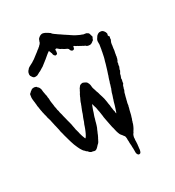

<svg xmlns="http://www.w3.org/2000/svg" viewBox="-285 -1212 1444 1588"><g transform="rotate(-30 436.5 -418.0)"><path d="M558 210Q557 208 556 207Q555 206 554 204Q551 197 550 195Q549 193 549 186V146Q548 141 548 135.5Q548 130 548 126Q548 121 548 117.5Q548 114 547 110V106Q546 101 546 96.5Q546 92 546 88Q545 87 545.5 86Q546 85 546 84Q546 79 546 75Q546 71 545 67V56Q545 54 545.5 52Q546 50 545 48Q545 46 544.5 44.5Q544 43 544 41Q544 28 534 19L528 10Q524 6 522 3Q520 1 518 -2Q516 -5 514 -7L511 -12Q504 -27 499 -45Q497 -53 495 -62Q493 -71 491 -80L487 -93Q485 -103 483 -113Q481 -123 479 -133Q477 -142 475.5 -151Q474 -160 472 -169L469 -185Q469 -190 467 -196Q466 -199 466 -202Q466 -205 466 -208Q465 -211 465 -214.5Q465 -218 464 -221L461 -242Q460 -250 458.5 -258Q457 -266 455 -273Q454 -280 453 -287Q452 -294 450 -301Q448 -309 446 -312Q446 -314 445.5 -315Q445 -316 445 -317L439 -337Q439 -338 438.5 -338Q438 -338 438 -338Q436 -340 436 -337Q435 -334 434 -331.5Q433 -329 432 -326Q429 -319 427 -313Q423 -303 419.5 -292.5Q416 -282 413 -271L407 -255Q407 -253 406 -252Q404 -248 403 -243Q402 -238 400 -233Q399 -228 398 -224Q397 -220 395 -215L390 -198Q390 -197 389.5 -196Q389 -195 389 -193Q386 -183 383 -172Q380 -161 376 -151Q374 -147 372 -142.5Q370 -138 368 -134L362 -119Q361 -118 361 -116.5Q361 -115 359 -113Q358 -110 356.5 -107Q355 -104 354 -101Q353 -98 352 -95Q351 -92 349 -89Q348 -89 348 -87Q346 -82 343 -76.5Q340 -71 337 -66Q336 -64 335 -61Q334 -58 332 -56Q331 -53 329 -50Q327 -47 326 -44L322 -38Q319 -35 316.5 -31.5Q314 -28 310 -26L307 -23Q303 -18 299 -14Q295 -10 290 -5Q289 -3 285 -1L279 3Q273 8 260 6Q258 6 257 5Q253 3 248 2Q243 1 238 1Q231 -1 224.5 -5.5Q218 -10 213 -17L211 -19Q210 -22 207 -23Q205 -23 204 -24Q202 -25 201 -26.5Q200 -28 198 -29L196 -32Q195 -34 194 -35Q193 -36 191 -37Q187 -40 184 -43.5Q181 -47 178 -51Q171 -60 166 -70Q161 -80 156 -90L141 -125Q138 -133 135.5 -141.5Q133 -150 130 -158L121 -189Q119 -197 117 -204Q115 -211 113 -218Q111 -226 108.5 -234Q106 -242 105 -250Q105 -252 104 -253L98 -275Q98 -277 97.5 -278.5Q97 -280 97 -281Q96 -286 95.5 -291.5Q95 -297 93 -302Q93 -305 91 -311Q91 -314 89 -320Q87 -330 85 -337Q84 -339 84 -340.5Q84 -342 83 -343Q82 -348 81.5 -353Q81 -358 79 -363Q78 -368 77 -372.5Q76 -377 75 -381Q74 -386 73 -392Q72 -398 70 -403Q68 -409 66.5 -414.5Q65 -420 63 -426Q62 -429 61.5 -431.5Q61 -434 61 -437L57 -453Q56 -457 54.5 -461Q53 -465 53 -469L50 -482Q48 -486 48 -489Q48 -497 45 -506Q44 -513 43 -519Q42 -525 41 -532Q41 -534 40.5 -536.5Q40 -539 40 -541Q37 -550 37 -559Q37 -562 37 -565Q37 -568 36 -571Q35 -576 35 -581.5Q35 -587 34 -592Q33 -594 33 -597Q33 -599 32.5 -601.5Q32 -604 32 -606Q31 -613 30.5 -619Q30 -625 30 -631Q30 -634 30 -637.5Q30 -641 31 -644Q32 -647 32 -650.5Q32 -654 33 -657V-662Q36 -671 41 -674Q44 -676 47 -678.5Q50 -681 52 -684Q52 -684 55 -687Q57 -688 59 -689Q61 -690 63 -690Q65 -691 65 -692.5Q65 -694 66 -695Q69 -698 73 -698H75Q78 -697 81.5 -698.5Q85 -700 90 -700Q92 -700 98 -698Q104 -696 105 -696Q112 -695 115 -688Q116 -686 118 -684Q121 -683 123.5 -680Q126 -677 128 -674Q130 -670 131.5 -666.5Q133 -663 134 -661Q135 -659 135 -657.5Q135 -656 136 -654Q137 -642 138.5 -630Q140 -618 143 -606L144 -599Q146 -594 147 -588.5Q148 -583 148 -578Q147 -571 150 -563Q150 -561 150.5 -558Q151 -555 151 -552V-540Q151 -534 152 -531V-528Q153 -520 154.5 -511.5Q156 -503 157 -495Q157 -493 157.5 -490.5Q158 -488 158 -486Q158 -482 158.5 -479Q159 -476 160 -472L163 -459Q164 -456 164 -451Q164 -448 164.5 -445.5Q165 -443 166 -440Q171 -428 171 -418Q172 -414 173 -409Q174 -404 176 -399Q178 -394 179 -388Q180 -382 181 -377Q181 -374 182 -373Q184 -366 185.5 -359.5Q187 -353 189 -346L195 -321Q197 -313 199 -307Q201 -300 202.5 -293Q204 -286 206 -279Q206 -278 206.5 -276.5Q207 -275 207 -273Q208 -267 209 -261.5Q210 -256 211 -251Q212 -248 212.5 -245.5Q213 -243 213 -240Q214 -237 214.5 -234Q215 -231 215 -228Q217 -222 218.5 -216Q220 -210 222 -203Q224 -199 224.5 -194.5Q225 -190 226 -185Q227 -181 228.5 -176.5Q230 -172 231 -167Q232 -163 233.5 -159Q235 -155 236 -151Q238 -144 241 -138Q244 -132 246 -125Q246 -125 248 -123H250Q251 -123 251 -123.5Q251 -124 251 -124Q257 -132 261 -138Q266 -146 270 -155Q274 -164 278 -173Q282 -182 285.5 -191Q289 -200 292 -209Q297 -227 304 -241Q306 -243 306.5 -246Q307 -249 308 -251L311 -260Q313 -264 313 -266Q316 -274 319 -282.5Q322 -291 326 -299Q328 -304 330 -309Q332 -314 333 -319Q334 -320 334 -322Q335 -326 336.5 -329Q338 -332 339 -336L348 -358Q348 -359 348.5 -360Q349 -361 349 -362Q351 -364 351 -365Q352 -369 353.5 -372Q355 -375 356 -379Q358 -381 358 -384L361 -391Q363 -397 363 -399Q365 -404 367 -409Q369 -414 371 -418Q374 -423 376 -428Q378 -432 379.5 -435Q381 -438 382 -442V-444Q385 -446 386 -449.5Q387 -453 388 -456L390 -459Q392 -462 394 -466Q396 -470 399 -474Q401 -480 404.5 -485.5Q408 -491 411 -497L414 -504Q415 -506 416.5 -507.5Q418 -509 419 -510L422 -514Q429 -527 444 -530Q445 -531 448 -531Q456 -534 466 -529Q471 -527 476.5 -524Q482 -521 487 -518Q492 -515 495 -509Q498 -503 501 -497.5Q504 -492 505 -485Q507 -477 507 -471V-465Q509 -459 509 -454Q510 -452 510 -450.5Q510 -449 511 -447Q512 -443 514 -438.5Q516 -434 517 -429L523 -409Q525 -405 527 -400Q529 -395 530 -390L533 -378Q537 -365 541 -353Q545 -341 548 -328L554 -295Q555 -287 556 -278.5Q557 -270 559 -262Q559 -261 559.5 -260Q560 -259 560 -257Q560 -253 560.5 -247.5Q561 -242 562 -237V-233Q565 -224 565 -213Q566 -211 566 -208.5Q566 -206 567 -204Q568 -201 568.5 -198.5Q569 -196 570 -194Q571 -191 570 -188.5Q569 -186 570 -184Q571 -182 571 -179.5Q571 -177 572 -175Q572 -175 572 -174.5Q572 -174 573 -175H574Q575 -178 576 -180.5Q577 -183 578 -185Q580 -191 582 -197Q584 -203 586 -209Q591 -223 595 -237.5Q599 -252 603 -267L606 -276Q608 -281 609.5 -285.5Q611 -290 612 -295L617 -309Q619 -315 621 -321Q623 -327 624 -332Q625 -336 626 -339Q627 -342 628 -346Q630 -352 632 -354Q632 -356 632.5 -357Q633 -358 633 -359Q637 -365 639 -371.5Q641 -378 642 -384Q644 -388 645 -392Q646 -396 647 -399L650 -408Q650 -414 653 -420Q655 -424 656.5 -429Q658 -434 659 -438Q659 -441 660 -442Q663 -451 666 -460.5Q669 -470 673 -479Q673 -481 673.5 -482Q674 -483 674 -484Q678 -494 681 -505L684 -514Q686 -521 688 -527Q690 -533 692 -540Q693 -542 693 -544Q693 -546 694 -547Q698 -558 701 -570Q704 -582 707 -593Q710 -603 713 -612.5Q716 -622 718 -632Q718 -634 718.5 -636.5Q719 -639 720 -642Q721 -647 722 -652Q723 -657 724 -662Q726 -667 726 -671Q726 -675 727 -679Q728 -681 727.5 -682Q727 -683 728 -684Q730 -689 730.5 -694.5Q731 -700 732 -705Q733 -713 734.5 -720.5Q736 -728 737 -735V-764Q737 -778 746 -790Q748 -793 751 -797Q754 -801 756 -805Q757 -807 761 -811Q764 -814 770 -818Q777 -823 787 -825Q792 -826 801.5 -824.5Q811 -823 816 -819Q819 -817 824 -812Q835 -799 838 -784Q838 -779 837 -776L834 -769Q834 -766 835 -765Q837 -761 837 -760Q837 -757 840 -757Q843 -754 843 -750Q843 -749 842.5 -748Q842 -747 842 -745Q841 -744 841 -743Q841 -742 840 -741Q839 -738 839 -732Q841 -729 839 -726Q837 -720 835 -716L832 -710Q830 -705 828 -699Q827 -695 827 -692Q827 -689 826 -686Q825 -685 825 -682Q827 -677 824 -673Q824 -668 823 -663Q822 -658 821 -653Q821 -646 820 -639.5Q819 -633 818 -626Q818 -625 817.5 -624.5Q817 -624 817 -623Q815 -616 814 -609Q813 -602 812 -595Q812 -593 811 -592Q810 -589 810 -586Q810 -583 810 -580Q810 -578 809 -576Q808 -573 807 -570Q806 -567 806 -563Q806 -561 805 -560Q804 -558 803 -555.5Q802 -553 802 -551Q802 -550 800 -546Q796 -545 796 -540Q795 -537 793.5 -533.5Q792 -530 793 -526Q793 -522 792 -521Q788 -514 788 -505Q788 -502 787.5 -499.5Q787 -497 787 -495Q786 -494 786 -492.5Q786 -491 784 -489Q782 -486 781 -482Q780 -478 778 -474Q777 -473 777 -471Q779 -464 774 -459L771 -453Q768 -450 766 -445Q763 -441 763 -436Q763 -434 762 -433Q762 -426 758 -421Q756 -419 758 -416Q758 -416 758 -414Q754 -412 754 -410Q753 -407 752.5 -404.5Q752 -402 752 -399V-396Q754 -393 752 -389Q751 -388 751 -386Q751 -383 749 -379Q748 -378 748 -374Q747 -371 747 -368Q747 -365 747 -362Q745 -356 743 -354Q739 -352 739 -349Q737 -347 737 -345Q734 -341 734 -335Q734 -331 732 -329Q731 -326 729.5 -323Q728 -320 728 -317Q727 -314 727 -310Q725 -304 723 -300Q718 -293 716 -283Q715 -279 714 -274Q713 -269 711 -264Q710 -260 708.5 -255Q707 -250 706 -245Q705 -241 704.5 -237.5Q704 -234 702 -230Q702 -229 701.5 -228.5Q701 -228 701 -226Q701 -222 699.5 -218Q698 -214 697 -210Q696 -205 694.5 -199Q693 -193 693 -188Q693 -185 692.5 -182.5Q692 -180 691 -177Q688 -171 688 -165L686 -157Q685 -154 684 -150.5Q683 -147 682 -144Q680 -134 678 -127Q677 -123 676 -119Q675 -115 674 -110Q673 -104 671 -98Q669 -92 667 -86Q666 -85 666 -83Q666 -81 665 -79L662 -68Q657 -60 656 -52Q654 -48 654 -45Q653 -44 653 -43Q653 -42 652 -41Q650 -30 646 -21Q643 -14 640 -7Q637 0 633 7Q631 11 630 12Q625 19 620 28L617 35Q615 36 613 40Q608 46 605.5 53Q603 60 601 68Q601 70 600.5 71.5Q600 73 600 75Q600 79 600 82.5Q600 86 599 90Q599 91 598.5 93.5Q598 96 598 98Q598 105 598 111.5Q598 118 597 125V128Q597 132 596.5 136.5Q596 141 595 146Q595 149 594.5 152Q594 155 594 158Q593 161 593 164Q593 167 592 170V174Q592 186 587 199L584 206Q581 213 572 214.5Q563 216 558 210ZM653 -774Q647 -776 646 -776Q639 -777 634 -784Q630 -788 627 -788L620 -791Q618 -793 615 -794Q612 -795 610 -797Q607 -799 601 -801Q597 -803 593 -806Q589 -809 585 -810Q584 -810 583.5 -810.5Q583 -811 582 -811Q577 -816 571.5 -818Q566 -820 561 -823Q557 -825 554 -828Q552 -830 550 -831Q548 -832 546 -832Q542 -834 542 -830Q541 -828 541 -826Q541 -824 540 -822Q539 -820 539 -817Q538 -810 530 -805Q520 -802 513 -807Q503 -814 502 -822L499 -830Q495 -836 486 -840Q483 -842 480 -843Q477 -844 475 -845Q468 -849 461.5 -852.5Q455 -856 450 -860Q449 -861 447 -862Q445 -863 443 -863Q436 -866 425 -876Q422 -878 416 -884Q413 -887 409 -886H406Q401 -886 400 -882Q400 -881 399.5 -879.5Q399 -878 399 -877Q400 -873 399.5 -870Q399 -867 399 -863Q399 -857 396 -848Q395 -843 388 -841Q386 -841 383.5 -840Q381 -839 379 -839Q376 -839 373 -842Q364 -848 361 -860V-863Q361 -871 357 -876Q356 -879 354 -885Q353 -891 348 -897Q348 -898 345 -898Q341 -894 339 -893Q333 -889 328 -885Q323 -881 317 -876Q311 -871 304.5 -865.5Q298 -860 292 -855Q288 -851 286 -850Q282 -848 278 -844.5Q274 -841 271 -838Q269 -837 267.5 -836Q266 -835 264 -833L237 -812Q236 -811 234.5 -810.5Q233 -810 231 -809L210 -796Q206 -793 201 -790.5Q196 -788 190 -786Q186 -783 180.5 -780.5Q175 -778 170 -775Q166 -772 161.5 -771.5Q157 -771 152 -770Q148 -770 144 -770Q140 -770 136 -771Q133 -771 131 -773Q128 -775 126 -777.5Q124 -780 122 -782Q118 -787 116 -791Q114 -795 111 -799Q110 -802 110 -805.5Q110 -809 109 -812L111 -820Q110 -825 113 -830Q115 -832 116 -835Q116 -839 118.5 -841.5Q121 -844 124 -847Q128 -853 132 -857Q135 -860 138 -862Q141 -864 144 -866Q152 -871 160.5 -875Q169 -879 176 -883Q180 -885 180 -885Q187 -890 192.5 -893.5Q198 -897 205 -901L209 -904Q214 -908 220 -912.5Q226 -917 231 -921Q241 -929 248 -934Q253 -937 257.5 -941Q262 -945 267 -949Q267 -949 270 -952Q274 -954 277 -956.5Q280 -959 283 -961Q287 -966 295 -971Q298 -973 302 -979Q311 -985 316 -996Q319 -1001 319 -1006Q321 -1010 322.5 -1013.5Q324 -1017 325 -1021Q328 -1028 333 -1033Q334 -1033 336 -1035Q349 -1048 367 -1051Q371 -1051 375 -1051Q379 -1051 383 -1049Q395 -1046 407 -1038Q410 -1036 413 -1034.5Q416 -1033 419 -1031Q421 -1030 423.5 -1028Q426 -1026 429 -1024Q431 -1023 433 -1022Q435 -1021 436 -1019Q442 -1009 452 -1003Q454 -1001 454 -1001Q462 -995 470 -990Q478 -985 485 -979Q490 -978 495 -972Q498 -971 500.5 -969.5Q503 -968 505 -966Q513 -960 521.5 -954.5Q530 -949 538 -944L542 -941Q549 -937 557 -931.5Q565 -926 572 -921Q574 -920 576 -918.5Q578 -917 580 -916Q583 -914 586.5 -911.5Q590 -909 594 -907Q599 -904 605 -901Q611 -898 617 -895Q622 -892 627.5 -890Q633 -888 638 -885Q644 -883 650 -881Q656 -879 662 -876Q665 -874 674 -874Q675 -874 676 -873.5Q677 -873 678 -873Q692 -873 705 -862Q710 -858 712.5 -848.5Q715 -839 715 -838Q716 -835 717 -832Q718 -829 719 -826Q721 -823 719 -820Q718 -818 717 -816Q716 -814 716 -812Q716 -811 715.5 -810.5Q715 -810 715 -810Q712 -807 711 -805L710 -798Q710 -794 705 -792Q701 -790 699 -788Q698 -786 696 -785Q694 -784 692 -782L682 -776Q668 -770 653 -774Z"/></g></svg>

Font: Lacquer
Style: Regular
Weight: 400
Designer: Eli Block, Niki Polyocan
Version: Version 1.100